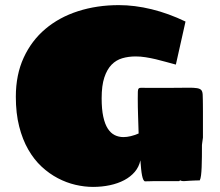

<svg xmlns="http://www.w3.org/2000/svg" viewBox="-20 -715 867 758"><path d="M777.3 -142.1Q777.3 -118.7 777.1 -96.2Q776.9 -73.7 776.1 -55.2Q775.4 -36.6 773.7 -22.9Q772 -9.3 768.6 -2.9Q760.3 -2.9 750 -2.4Q739.7 -2 730 -1.5Q718.8 -0.5 707.5 0H704.6Q696.8 0 694.8 -1.5Q693.4 -2 693.4 -2.9L690.4 -2Q687.5 -1 687.5 0H588.4Q587.4 0 582.8 0.2Q578.1 0.5 572.3 0.5Q566.4 0.5 560.8 0.7Q555.2 1 553.2 1Q549.3 1 546.1 -5.1Q543 -11.2 540.8 -22.2Q538.6 -33.2 537.1 -48.3Q535.6 -63.5 534.2 -82Q528.8 -56.2 512.2 -36.6Q495.6 -17.1 470.7 -3.9Q445.8 9.3 414.1 16.1Q382.3 22.9 347.2 22.9Q313.5 22.9 277.8 14.6Q242.2 6.3 208.3 -11.5Q174.3 -29.3 144.3 -57.1Q114.3 -85 91.6 -124.5Q68.8 -164.1 55.7 -215.8Q42.5 -267.6 42.5 -333Q42.5 -419.9 73.5 -487.3Q104.5 -554.7 159.2 -600.8Q213.9 -647 288.3 -670.9Q362.8 -694.8 449.2 -694.8Q511.7 -694.8 578.6 -678.5Q645.5 -662.1 712.4 -629.9L674.3 -460Q655.8 -464.8 635.7 -470.5Q615.7 -476.1 595.5 -481Q575.2 -485.8 554.9 -489Q534.7 -492.2 515.6 -492.2Q487.3 -492.2 462.9 -485.1Q438.5 -478 420.4 -459.5Q402.3 -440.9 391.8 -408.9Q381.3 -377 381.3 -327.1Q381.3 -283.7 387.7 -254.4Q394 -225.1 405.5 -207.3Q417 -189.5 432.9 -181.6Q448.7 -173.8 467.3 -173.8Q481 -173.8 496.3 -177.5Q511.7 -181.2 527.3 -188Q526.4 -223.6 525.1 -257.8Q523.9 -292 523.9 -325.7Q523.9 -343.8 524.2 -352.8Q524.4 -361.8 527.3 -365.2Q530.3 -368.7 536.6 -368.4Q543 -368.2 555.2 -368.2H661.1Q698.7 -368.2 721.9 -368.7Q745.1 -369.1 758.1 -366.9Q771 -364.7 775.6 -358.2Q780.3 -351.6 780.3 -336.9Q780.3 -332.5 780.5 -329.1Q780.8 -325.7 780.8 -319.8Q780.8 -314 781 -303.5Q781.2 -293 781.2 -273.9V-171.9Q781.2 -170.9 780.5 -166.5Q779.8 -162.1 779.1 -156.7Q778.3 -151.4 777.8 -147Q777.3 -142.6 777.3 -142.1Z"/></svg>

Font: Sigmar One
Style: Regular
Weight: 400
Version: Version 1.000